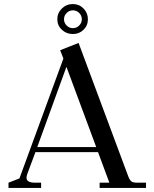

<svg xmlns="http://www.w3.org/2000/svg" viewBox="-20 -928 760 948"><path d="M22 0V-26L76 -47L293 -639L277 -680L368 -716L610 -66Q619 -41 627 -33.5Q635 -26 658 -26H701V0H472V-26H520L464 -177H155L114 -67Q111 -58 111 -50Q111 -26 153 -26H183V0ZM164 -202H455L308 -598ZM340 -908Q371 -908 392.5 -886Q414 -864 414 -833Q414 -802 392.5 -781Q371 -760 340 -760Q308 -760 285.5 -781Q263 -802 263 -833Q263 -864 285.5 -886Q308 -908 340 -908ZM309 -864Q296 -851 296 -833Q296 -815 309 -802Q322 -789 340 -789Q358 -789 371 -802Q384 -815 384 -833Q384 -851 371 -864Q358 -877 340 -877Q322 -877 309 -864Z"/></svg>

Font: Dihjauti
Style: Bold
Weight: 700
Designer: T. Christopher White
Version: Version 3.0.0